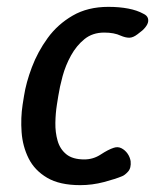

<svg xmlns="http://www.w3.org/2000/svg" viewBox="-20 -530 452 560"><path d="M214 10Q154 10 117.5 -11.5Q81 -33 63.5 -68Q46 -103 43 -144.5Q40 -186 46 -225L50 -250Q56 -289 73 -334Q90 -379 119 -419Q148 -459 192 -484.5Q236 -510 296 -510Q328 -510 354 -505Q380 -500 398 -490Q409 -485 411.5 -476.5Q414 -468 409.5 -459Q405 -450 395 -441L381 -430Q368 -420 357 -420Q346 -420 332 -426Q313 -435 284 -435Q250 -435 226.5 -416Q203 -397 187 -368Q171 -339 162.5 -307.5Q154 -276 150 -250L146 -225Q142 -200 141.5 -172Q141 -144 148 -119.5Q155 -95 173.5 -80Q192 -65 226 -65Q252 -65 274 -79.5Q296 -94 312 -99Q324 -103 334.5 -97.5Q345 -92 352 -82Q359 -72 361 -60Q363 -40 353.5 -29.5Q344 -19 336 -16Q317 -8 283 1Q249 10 214 10Z"/></svg>

Font: Winky Sans
Style: Italic
Weight: 400
Italic angle: -8.97852°
Designer: Simon Atzbach
Foundry: typofactur
Version: Version 1.205